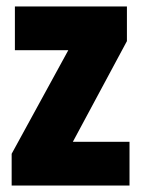

<svg xmlns="http://www.w3.org/2000/svg" viewBox="-20 -573 437 593"><path d="M380 0H16V-98L191 -418H26V-553H372V-446L205 -135H380Z"/></svg>

Font: Noto Sans Kannada ExtraCondensed Black
Style: Regular
Weight: 900
Width: 2
Designer: Jelle Bosma - Monotype Design Team
Foundry: Monotype Imaging Inc.
Version: Version 2.005; ttfautohint (v1.8.4.7-5d5b)